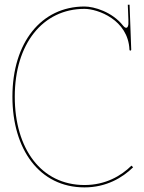

<svg xmlns="http://www.w3.org/2000/svg" viewBox="-20 -790 610 812"><path d="M520.5 -770 523 -706.5V-690C523 -686.5 522 -672.5 513.5 -672.5C510 -672.5 506 -675 500.5 -681.5C454.5 -740 377.5 -762.5 337.5 -762.5C154.5 -762.5 32.5 -610 32.5 -381C32.5 -159 146.5 2.5 337.5 2.5C429 2.5 497.5 -38 543 -82.5L536 -89.5C492 -46 426 -7.5 337.5 -7.5C153.5 -7.5 42.5 -162 42.5 -381C42.5 -604 160.5 -752.5 337.5 -752.5C392.5 -752.5 522 -707 527.5 -580C527.5 -577.5 529 -576 531.5 -576C533.5 -576 535 -577.5 535 -580L528 -770Z"/></svg>

Font: Znikomit
Style: Regular
Weight: 100
Designer: gluk
Foundry: gluk
Version: Version 0.55